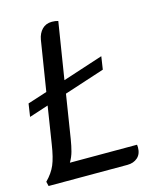

<svg xmlns="http://www.w3.org/2000/svg" viewBox="-107 -783 710 859"><g transform="rotate(-15 247.5 -353.0)"><path d="M442 -64Q442 -33 423.5 -16.5Q405 0 376 0H11L6 -21Q36 -51 50 -84Q64 -117 73 -177L100 -349L11 -320L20 -380L110 -409L147 -641Q152 -670 169.5 -688Q187 -706 215 -706Q231 -706 244 -702L202 -439L389 -500L380 -440L193 -379L161 -177Q156 -146 149.5 -122Q143 -98 130 -76H441Q442 -72 442 -64Z"/></g></svg>

Font: Thasadith
Style: Bold Italic
Weight: 700
Italic angle: -9°
Designer: Cadson Demak Co.,Ltd.
Foundry: Cadson Demak Co.,Ltd.
Version: Version 1.000; ttfautohint (v1.6)